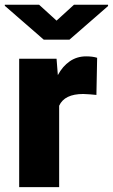

<svg xmlns="http://www.w3.org/2000/svg" viewBox="-31 -770 465 790"><path d="M368.7 -532.2 365.7 -379.4Q356 -380.4 339.4 -381.8Q322.8 -383.3 311.5 -383.3Q234.4 -383.3 212.4 -335V0H47.9V-528.3H201.7L207 -460.9Q226.6 -497.6 256.1 -517.8Q285.6 -538.1 323.2 -538.1Q350.6 -538.1 368.7 -532.2ZM129.9 -750.5 201.7 -685.1 273.4 -750.5H413.6V-745.1L254.9 -606.9H148.9L-11.2 -746.1V-750.5Z"/></svg>

Font: Vazirmatn UI FD Black
Style: Regular
Weight: 900
Designer: Saber Rastikerdar
Foundry: Saber Rastikerdar
Version: Version 33.003